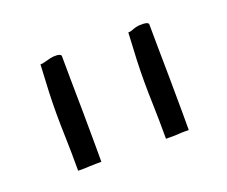

<svg xmlns="http://www.w3.org/2000/svg" viewBox="-57 -794 493 417"><g transform="rotate(-20 189.0 -585.0)"><path d="M64 -702Q62 -667 61 -642Q60 -617 60 -591.5Q60 -566 61 -535.5Q62 -505 62 -460V-459Q72 -459 76.5 -459Q81 -459 87.5 -459.5Q94 -460 105 -460Q116 -460 116 -460Q116 -467 116 -500Q116 -533 115.5 -573.5Q115 -614 114.5 -651.5Q114 -689 114 -706Q112 -710 104 -710.5Q96 -711 89.5 -709.5Q83 -708 76 -706Q69 -704 65 -704H64ZM267 -702Q265 -667 264 -642Q263 -617 263 -591.5Q263 -566 264 -535.5Q265 -505 265 -460V-459Q275 -459 282.5 -459Q290 -459 295 -459.5Q300 -460 309 -460Q318 -460 318 -460Q318 -467 318 -500Q318 -533 317.5 -573.5Q317 -614 316.5 -651.5Q316 -689 316 -706Q314 -710 304 -710.5Q294 -711 288 -709.5Q282 -708 277 -706Q272 -704 268 -704H267Z"/></g></svg>

Font: Londrina Solid Thin
Style: Regular
Weight: 250
Designer: Marcelo Magalhaes
Foundry: Marcelo Magalhães
Version: Version 1.002